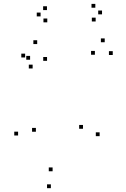

<svg xmlns="http://www.w3.org/2000/svg" viewBox="-20 -962 660 1003"><path d="M500.5 -250.7V-270.7H480.5V-250.7ZM569 -674.7V-694.7H549V-674.7ZM527 -741.3V-761.3H507V-741.3ZM475.7 -676V-696H455.7V-676ZM413.5 -289.3V-309.3H393.5V-289.3ZM254.8 -67.3V-87.3H234.8V-67.3ZM167.5 -273.8V-293.8H147.5V-273.8ZM225.8 -644.2V-664.2H205.8V-644.2ZM174.3 -731.8V-751.8H154.3V-731.8ZM111.3 -661.8V-681.8H91.3V-661.8ZM150.5 -604.3V-624.3H130.5V-604.3ZM137.2 -650V-670H117.2V-650ZM74.5 -254.2V-274.2H54.5V-254.2ZM245.7 21V1H225.7V21ZM479.7 -849.8V-869.8H459.7V-849.8ZM513 -887V-907H493V-887ZM478 -921.7V-941.7H458V-921.7ZM225.3 -909.3V-929.3H205.3V-909.3ZM192 -876.3V-896.3H172V-876.3ZM227 -845.3V-865.3H207V-845.3Z"/></svg>

Font: Monaspace Radon Dots Var
Style: Regular
Weight: 400
Designer: Riley Cran and the Lettermatic Team
Version: Version 1.100 (Monaspace Radon Dots)